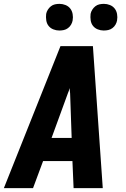

<svg xmlns="http://www.w3.org/2000/svg" viewBox="-32 -974 652 994"><path d="M-12 0 281 -735H449L500 0H349L343 -140H191L139 0ZM235 -260H339L331 -490Q330 -497 329.5 -504Q329 -511 329 -518Q327 -511 324.5 -504Q322 -497 319 -490ZM505 -816Q489 -816 474 -822Q459 -828 449.5 -840Q440 -852 437.5 -868.5Q435 -885 437 -902Q439 -913 445.5 -923.5Q452 -934 461.5 -941.5Q471 -949 482.5 -951.5Q494 -954 506 -954Q522 -954 537 -948Q552 -942 561.5 -930Q571 -918 574 -901.5Q577 -885 574 -868Q572 -857 566 -846.5Q560 -836 550 -828.5Q540 -821 528.5 -818.5Q517 -816 505 -816ZM275 -816Q259 -816 244 -822Q229 -828 219.5 -840Q210 -852 207.5 -868.5Q205 -885 207 -902Q209 -913 215.5 -923.5Q222 -934 231.5 -941.5Q241 -949 252.5 -951.5Q264 -954 276 -954Q292 -954 307 -948Q322 -942 331.5 -930Q341 -918 344 -901.5Q347 -885 344 -868Q342 -857 336 -846.5Q330 -836 320 -828.5Q310 -821 298.5 -818.5Q287 -816 275 -816Z"/></svg>

Font: Iosevka Aile Heavy
Style: Italic
Weight: 900
Italic angle: -9°
Designer: Belleve Invis
Foundry: Belleve Invis
Version: Version 31.1.0; ttfautohint (v1.8.4)